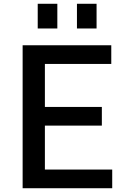

<svg xmlns="http://www.w3.org/2000/svg" viewBox="-20 -998 675 1018"><path d="M284 -978V-847H180V-978ZM492 -978V-847H388V-978ZM218 -99H575V0H100V-758H570V-659H218V-431H520V-332H218Z"/></svg>

Font: Biryani DemiBold
Style: Regular
Weight: 600
Designer: Dan Reynolds and Mathieu Réguer
Foundry: Dan Reynolds and Mathieu Réguer
Version: Version 1.003;PS 001.003;hotconv 1.0.70;makeotf.lib2.5.58329